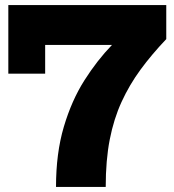

<svg xmlns="http://www.w3.org/2000/svg" viewBox="-20 -741 691 761"><path d="M202 0Q202 -134 233 -238.5Q264 -343 314.5 -422.5Q365 -502 424 -563H159V-449H13V-721H639V-586Q581 -525 537 -465Q493 -405 462 -337.5Q431 -270 415 -188Q399 -106 399 0Z"/></svg>

Font: Mona Sans Expanded ExtraBold
Style: Regular
Weight: 800
Width: 7
Designer: Deni Anggara
Foundry: GitHub
Version: Version 1.001; ttfautohint (v1.8.4.7-5d5b);gftools[0.9.33]